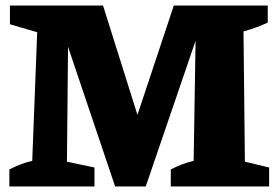

<svg xmlns="http://www.w3.org/2000/svg" viewBox="-20 -677 1010 697"><path d="M869 -90 957 -69V0H600V-62Q620 -72 640 -80Q660 -88 683 -93L690 -529L509 0H398L227 -507L223 -90L323 -69V0H14V-62Q34 -72 54 -80Q74 -88 97 -93L115 -560L16 -589V-657H354L479 -260L611 -657H952V-595Q912 -576 864 -563Z"/></svg>

Font: Piazzolla SC ExtraBold
Style: Regular
Weight: 800
Designer: Juan Pablo del Peral
Foundry: Huerta Tipografica
Version: Version 1.330